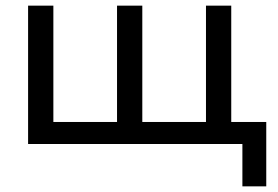

<svg xmlns="http://www.w3.org/2000/svg" viewBox="-20 -510 986 680"><path d="M838.5 150V0H749V-78H923V150ZM79.5 0V-490H169V-78H394.5V-490H484V-78H709.5V-490H799V0Z"/></svg>

Font: Geologica Roman Light
Style: Regular
Weight: 300
Designer: Sindre Bremnes, Frode Helland
Foundry: Monokrom Skriftforlag AS
Version: Version 1.010;gftools[0.9.28]